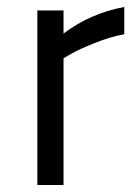

<svg xmlns="http://www.w3.org/2000/svg" viewBox="-20 -530 396 550"><path d="M87 0V-500H162V-434Q239 -492 336 -510V-432Q294 -424 250.5 -406.5Q207 -389 184 -376L162 -363V0Z"/></svg>

Font: TypoPRO Titillium Text
Style: 400 wt
Weight: 400
Designer: Accademia di Belle Arti di Urbino and others
Foundry: Accademia di Belle Arti di Urbino and others.
Version: Version 25.000